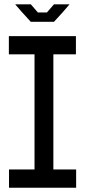

<svg xmlns="http://www.w3.org/2000/svg" viewBox="-20 -877 397 897"><path d="M141.3 0V-623.1L214.2 -708.3H229.3V-85.2L156.5 0ZM22.1 0V-85.2H141.3V0ZM156.5 0 229.3 -85.2H335.7V0ZM21.4 -623.1V-708.3H214.2L141.3 -623.1ZM229.3 -623.1V-708.3H334.7V-623.1ZM123.7 -775.2 83.9 -818.9H272.2L232.3 -775.2ZM83.9 -818.9 52 -855.4V-856.7H124.1L156.8 -818.9ZM199.3 -818.9 232 -856.7H304V-855.7L272.2 -818.9Z"/></svg>

Font: Foldit Thin
Style: Regular
Weight: 100
Designer: Sophia Tai
Foundry: Sophia Tai
Version: Version 1.003